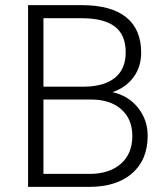

<svg xmlns="http://www.w3.org/2000/svg" viewBox="-20 -731 653 751"><path d="M89.8 0V-710.9H299.8Q414.1 -710.9 473.1 -663.8Q532.2 -616.7 532.2 -524.9Q532.2 -469.7 502.2 -429Q472.2 -388.2 419.9 -370.6Q481.9 -356.9 519.8 -309.6Q557.6 -262.2 557.6 -200.2Q557.6 -106 496.8 -53Q436 0 327.6 0ZM149.9 -341.8V-50.8H330.1Q407.2 -50.8 452.4 -90.1Q497.6 -129.4 497.6 -199.2Q497.6 -265.1 454.3 -303.5Q411.1 -341.8 335 -341.8ZM149.9 -392.1H314Q389.2 -393.6 430.4 -427.5Q471.7 -461.4 471.7 -526.4Q471.7 -594.7 429 -627.2Q386.2 -659.7 299.8 -659.7H149.9Z"/></svg>

Font: Vazir Thin FD-UI
Style: Thin-FD-UI
Weight: 100
Designer: Saber Rastikerdar
Foundry: Saber Rastikerdar
Version: Version 30.1.0